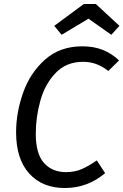

<svg xmlns="http://www.w3.org/2000/svg" viewBox="-20 -934 621 966"><path d="M579 -630 525 -577Q494 -601 463.5 -612Q433 -623 398 -623Q314 -623 260.5 -567.5Q207 -512 183.5 -429Q160 -346 160 -260Q160 -161 201 -114.5Q242 -68 312 -68Q357 -68 392 -83.5Q427 -99 467 -127L509 -63Q420 12 306 12Q193 12 127 -61Q61 -134 61 -268Q61 -368 96.5 -468Q132 -568 207 -634.5Q282 -701 394 -701Q452 -701 497 -683Q542 -665 579 -630ZM253 -804 402 -914H462L581 -804L540 -759L425 -840L290 -759Z"/></svg>

Font: Fira Sans
Style: Italic
Weight: 400
Italic angle: -8°
Designer: bBox Type GmbH & Carrois Corporate GbR & Edenspiekermann AG
Foundry: bBox Type GmbH & Carrois Corporate GbR & Edenspiekermann AG
Version: Version 4.301